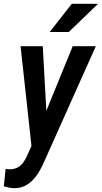

<svg xmlns="http://www.w3.org/2000/svg" viewBox="-53 -770 533 1005"><path d="M138.2 -64 327.6 -528.3H448.7L176.3 80.6Q165 106 150.9 129.9Q136.7 153.8 117.9 173.1Q99.1 192.4 75 203.9Q50.8 215.3 20.5 214.8Q6.8 214.8 -6.3 211.9Q-19.5 209 -33.2 205.1L-23.4 113.8Q-19 114.7 -14.9 115.2Q-10.7 115.7 -6.8 116.2Q18.6 116.7 36.6 107.9Q54.7 99.1 67.1 82.8Q79.6 66.4 88.9 44.9ZM170.9 -528.3 192.9 -129.4 190.4 -6.3 113.8 13.2 54.7 -528.3ZM207 -602.5 322.8 -750H460L307.1 -602.5Z"/></svg>

Font: Roboto Condensed Medium
Style: Italic
Weight: 500
Italic angle: -12°
Designer: Christian Robertson
Foundry: Google
Version: Version 3.0; 2020